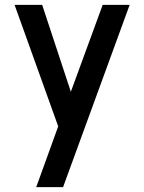

<svg xmlns="http://www.w3.org/2000/svg" viewBox="-20 -520 593 790"><path d="M402.5 -500H513.5L239.5 250H129L219.5 0L40 -500H153.5L271.5 -142.5Z"/></svg>

Font: Urbanist SemiBold
Style: Regular
Weight: 600
Designer: Corey Hu
Foundry: Corey Hu
Version: Version 1.321; ttfautohint (v1.8.4.7-5d5b)